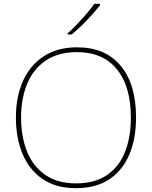

<svg xmlns="http://www.w3.org/2000/svg" viewBox="-20 -972 794 1002"><path d="M690 -358Q690 -250 655.5 -167Q621 -84 551.5 -37Q482 10 376 10Q272 10 202.5 -37.5Q133 -85 98 -168Q63 -251 63 -359Q63 -467 100 -549.5Q137 -632 208.5 -678.5Q280 -725 382 -725Q530 -725 610 -628.5Q690 -532 690 -358ZM90 -359Q90 -259 121 -181.5Q152 -104 216 -59.5Q280 -15 377 -15Q475 -15 538.5 -58.5Q602 -102 632.5 -179.5Q663 -257 663 -358Q663 -521 590 -610.5Q517 -700 382 -700Q284 -700 219 -656Q154 -612 122 -535Q90 -458 90 -359ZM502 -945Q476 -911 435 -868Q394 -825 354 -792H333V-798Q356 -818 382.5 -846Q409 -874 433.5 -902.5Q458 -931 472 -952H502Z"/></svg>

Font: Noto Sans Tamil Thin
Style: Regular
Weight: 100
Designer: Jelle Bosma - Monotype Design Team
Foundry: Monotype Imaging Inc.
Version: Version 2.004; ttfautohint (v1.8.4.7-5d5b)